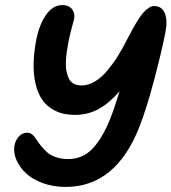

<svg xmlns="http://www.w3.org/2000/svg" viewBox="-20 -735 682 764"><path d="M241.2 8.8Q191.9 8.8 150.4 -6.3Q108.9 -21.5 83.7 -45.2Q58.6 -68.8 45.9 -97.2Q33.2 -125.5 37.1 -152.8Q40 -174.8 54.2 -190.9Q68.4 -207 88.9 -207Q99.6 -207 108.9 -199.2Q118.2 -191.4 125.2 -179.7Q132.3 -168 143.3 -154.5Q154.3 -141.1 167 -129.4Q179.7 -117.7 201.7 -109.9Q223.6 -102.1 251 -102.1Q309.1 -102.1 348.4 -143.8Q387.7 -185.5 418 -261.2Q432.1 -295.4 456.1 -372.1Q416 -325.7 373.3 -301.8Q330.6 -277.8 278.8 -277.8Q232.9 -277.8 199.7 -294.2Q166.5 -310.5 147.7 -338.4Q128.9 -366.2 120.6 -405.3Q112.3 -444.3 113.8 -487.5Q115.2 -530.8 125 -580.1Q137.2 -639.2 164.1 -677Q190.9 -714.8 228 -714.8Q253.9 -714.8 266.6 -698.7Q279.3 -682.6 274.9 -659.2Q274.4 -656.2 265.6 -624.5Q256.8 -592.8 252.9 -570.8Q248.5 -547.9 245.8 -529.1Q243.2 -510.3 242.2 -489Q241.2 -467.8 244.4 -451.9Q247.6 -436 253.9 -422.6Q260.3 -409.2 273.2 -402.1Q286.1 -395 304.2 -395Q331.1 -395 357.4 -410.6Q383.8 -426.3 407 -454.1Q430.2 -481.9 448.2 -510.7Q466.3 -539.6 484.9 -576.2Q498 -601.6 506.8 -617.7Q515.6 -633.8 527.8 -653.3Q540 -672.9 549.8 -684.1Q559.6 -695.3 571 -703.1Q582.5 -710.9 592.8 -710.9Q624.5 -710.9 636.2 -681.6Q647.9 -652.3 637.2 -601.1Q621.6 -523.4 592.3 -412.8Q563 -302.2 534.2 -229Q440.4 8.8 241.2 8.8Z"/></svg>

Font: Shantell Sans Normal
Style: Italic
Weight: 600
Italic angle: -11.31°
Designer: Stephen Nixon, Anya Danilova, Shantell Martin
Foundry: Arrow Type
Version: Version 1.006;[559af2be0]